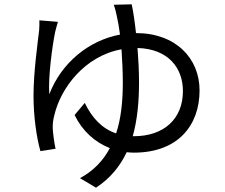

<svg xmlns="http://www.w3.org/2000/svg" viewBox="-20 -810 1040 888"><path d="M594 -180C615 -255 623 -339 623 -428C623 -482 620 -537 616 -588C759 -584 826 -495 826 -389C826 -259 737 -180 599 -180ZM506 -788C512 -773 518 -748 522 -727C526 -709 531 -682 535 -650C391 -623 264 -520 208 -374C202 -452 222 -598 235 -662C239 -679 244 -695 248 -709L162 -716C163 -703 162 -688 161 -670C155 -616 135 -478 135 -367C135 -273 149 -173 167 -111L237 -122C231 -148 225 -193 224 -215C223 -236 226 -258 231 -276C260 -402 371 -551 542 -582C545 -535 548 -482 548 -428C548 -342 540 -262 517 -193C452 -215 406 -264 372 -334L325 -278C361 -204 419 -152 488 -125C458 -68 413 -20 350 14L424 58C490 15 535 -41 566 -106C577 -105 588 -104 599 -104C803 -104 903 -230 903 -392C903 -540 793 -657 609 -657C603 -712 596 -759 589 -790Z"/></svg>

Font: Noto Sans Mono CJK SC Regular
Style: Regular
Weight: 400
Designer: Ryoko NISHIZUKA (kana & ideographs); Paul D. Hunt (Latin, Greek & Cyrillic); Wenlong ZHANG (bopomofo); Sandoll Communica
Foundry: Adobe Systems Incorporated
Version: Version 1.005;PS 1.005;hotconv 1.0.96;makeotf.lib2.5.65012